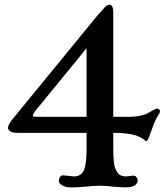

<svg xmlns="http://www.w3.org/2000/svg" viewBox="-20 -799 709 826"><path d="M522 -40 553.2 -43.5Q562.5 -43.5 567.4 -36.4Q572.3 -29.3 572.3 -23.7Q572.3 -18.1 570.1 -12.9Q567.9 -7.8 562.5 -3.4Q546.4 10.7 492.2 5.9Q477.1 4.9 463.9 3.9L437.5 1Q424.8 0 409.2 0Q393.6 0 379.9 1L351.6 3.9Q308.6 7.3 289.6 7.3Q270.5 7.3 261 4.2Q251.5 1 245.1 -3.4Q232.9 -11.7 232.9 -20.5Q232.9 -29.3 237.8 -37.1Q242.7 -44.9 251.5 -44.9L297.9 -40Q330.6 -40 342.3 -69.8Q352.5 -96.2 352.5 -160.6V-227.5H59.1Q32.7 -227.5 23.7 -234.4Q14.6 -241.2 14.6 -249Q14.6 -264.2 40 -293.9L402.8 -736.8V-736.3Q417 -752.9 429.2 -765.9Q441.4 -778.8 450.2 -778.8Q467.3 -778.8 467.3 -746.1V-296.4H534.7Q585 -296.4 617.2 -312.5Q627 -317.9 635.3 -323.2Q648.9 -331.5 655.3 -331.5Q668 -331.5 668 -319.8Q668 -313 658.4 -298.8Q648.9 -284.7 641.8 -265.9Q634.8 -247.1 628.9 -230.5Q615.7 -191.9 609.9 -191.9Q606.9 -191.9 604 -194.6Q601.1 -197.3 595.7 -201.2Q590.3 -205.1 581.3 -209.7Q572.3 -214.4 557.6 -218.3Q522 -227.5 467.3 -227.5V-160.6Q467.3 -95.7 475.6 -75.2Q483.9 -54.7 494.4 -47.4Q504.9 -40 522 -40ZM134.3 -324.7Q121.1 -308.1 121.1 -299.8Q121.1 -296.4 140.6 -296.4H352.5V-591.8Z"/></svg>

Font: Stoke
Style: Regular
Weight: 400
Designer: Nicole Fally
Foundry: Nicole Fally
Version: Version 1.002